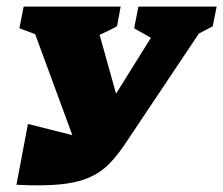

<svg xmlns="http://www.w3.org/2000/svg" viewBox="-20 -559 679 584"><path d="M30 3 65 -182 200 -148 87 -455 39 -473 52 -539H347L336 -479Q310 -465 283 -453L333 -274L439 -444L388 -473L401 -539H639L627 -479Q605 -467 585 -457L365 -128Q339 -88 312.5 -61Q286 -34 250 -18.5Q214 -3 161 2Q108 7 30 3Z"/></svg>

Font: Piazzolla SC ExtraBold
Style: Italic
Weight: 800
Italic angle: -11.3°
Designer: Juan Pablo del Peral
Foundry: Huerta Tipografica
Version: Version 1.330